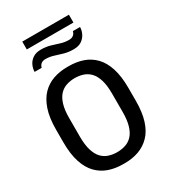

<svg xmlns="http://www.w3.org/2000/svg" viewBox="-234 -1087 1067 1209"><g transform="rotate(-30 300.0 -483.0)"><path d="M294 10Q239 10 192.5 -6Q146 -22 111 -57.5Q76 -93 56.5 -152Q37 -211 37 -297V-389Q37 -475 57 -534Q77 -593 112 -628.5Q147 -664 193.5 -680Q240 -696 293 -696H307Q362 -696 408.5 -680Q455 -664 490 -628Q525 -592 544 -533Q563 -474 563 -389V-297Q563 -212 544 -153Q525 -94 490 -58.5Q455 -23 409 -6.5Q363 10 308 10ZM300 -74Q333 -74 361.5 -83.5Q390 -93 411 -115.5Q432 -138 444 -177.5Q456 -217 456 -276V-411Q456 -470 444 -509Q432 -548 411 -570.5Q390 -593 361.5 -602.5Q333 -612 300 -612Q268 -612 239.5 -602.5Q211 -593 190 -570.5Q169 -548 157 -509Q145 -470 145 -411V-276Q145 -217 157 -177.5Q169 -138 190 -115.5Q211 -93 239.5 -83.5Q268 -74 300 -74ZM130 -919V-976H469V-919ZM102 -772Q102 -795 112.5 -818.5Q123 -842 146 -858Q169 -874 205 -874Q243 -874 273.5 -865Q304 -856 332 -847Q360 -838 391 -838Q411 -838 423 -847.5Q435 -857 439 -874H491Q491 -851 480 -827.5Q469 -804 446.5 -788Q424 -772 387 -772Q349 -772 318 -781Q287 -790 259 -799Q231 -808 201 -808Q182 -808 170 -799Q158 -790 153 -772Z"/></g></svg>

Font: Chivo Mono Medium
Style: Regular
Weight: 400
Monospace: yes
Version: Version 1.008